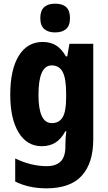

<svg xmlns="http://www.w3.org/2000/svg" viewBox="-20 -788 589 1048"><path d="M213 -559Q254 -559 284.5 -541Q315 -523 340 -480H347L359 -549H489V-27Q489 102 426.5 171Q364 240 233 240Q138 240 63 203V77Q109 99 152 109Q195 119 235 119Q284 119 310.5 94Q337 69 337 10V3Q337 -35 342 -72H337Q313 -28 281.5 -9Q250 10 208 10Q127 10 81.5 -65Q36 -140 36 -271Q36 -408 82.5 -483.5Q129 -559 213 -559ZM262 -431Q190 -431 190 -270Q190 -116 263 -116Q303 -116 322 -148Q341 -180 341 -254V-278Q341 -360 322 -395.5Q303 -431 262 -431ZM281 -768Q321 -768 341.5 -749Q362 -730 362 -689Q362 -648 340.5 -629.5Q319 -611 281 -611Q243 -611 221.5 -629.5Q200 -648 200 -689Q200 -730 221 -749Q242 -768 281 -768Z"/></svg>

Font: Noto Sans Gujarati UI Condensed ExtraBold
Style: Regular
Weight: 800
Width: 3
Designer: Jelle Bosma - Monotype Design Team, Universal Thirst
Foundry: Monotype Imaging Inc.
Version: Version 2.106; ttfautohint (v1.8.4.7-5d5b)